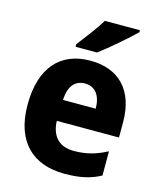

<svg xmlns="http://www.w3.org/2000/svg" viewBox="-115 -900 784 942"><g transform="rotate(15 276.5 -429.0)"><path d="M478 -807V-817H300C273 -772 227 -713 194 -670V-657H303C354 -695 441 -770 478 -807ZM283 -610C133 -610 40 -513 40 -322C40 -135 140 -41 302 -41C380 -41 434 -53 485 -81V-204C428 -174 379 -161 317 -161C242 -161 202 -205 199 -282H515V-360C515 -521 428 -610 283 -610ZM286 -495C340 -495 368 -453 368 -389H202C205 -464 239 -495 286 -495Z"/></g></svg>

Font: Noto Sans Tamil UI SemiCondensed ExtraBold
Style: Regular
Weight: 800
Width: 4
Designer: Jelle Bosma - Monotype Design Team
Foundry: Monotype Imaging Inc.
Version: Version 2.004